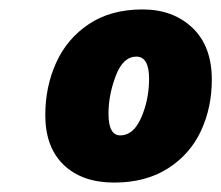

<svg xmlns="http://www.w3.org/2000/svg" viewBox="-20 -742 469 407"><path d="M76 -498Q76 -558 99 -609Q122 -660 168.5 -691Q215 -722 282 -722Q347 -722 388 -683Q429 -644 429 -573Q429 -514 406 -464.5Q383 -415 336 -385Q289 -355 222 -355Q154 -355 115 -392.5Q76 -430 76 -498ZM296 -575Q296 -622 269 -622Q241 -622 225.5 -581.5Q210 -541 210 -501Q210 -455 235 -455Q263 -455 279.5 -493Q296 -531 296 -575Z"/></svg>

Font: Noto Sans Display Black
Style: Italic
Weight: 900
Italic angle: -12°
Designer: Monotype Design team
Foundry: Monotype Imaging Inc.
Version: Version 1.000